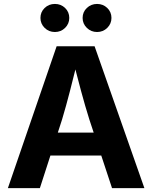

<svg xmlns="http://www.w3.org/2000/svg" viewBox="-20 -965 781 985"><path d="M20.5 0 270.5 -727.5H465.3L720.7 0H554.7L438.5 -351.6Q417 -419.9 395.5 -499.5Q374 -579.1 349.6 -674.3H383.3Q359.9 -579.1 339.1 -498.8Q318.4 -418.5 298.3 -351.6L184.6 0ZM177.2 -167V-284.7H564V-167ZM478 -800.8Q447.3 -800.8 425.5 -822Q403.8 -843.3 403.8 -873Q403.8 -903.3 425.5 -924.1Q447.3 -944.8 478 -944.8Q508.8 -944.8 530.3 -924.1Q551.8 -903.3 551.8 -873Q551.8 -843.3 530.3 -822Q508.8 -800.8 478 -800.8ZM261.7 -800.8Q230.5 -800.8 209 -822Q187.5 -843.3 187.5 -873Q187.5 -903.3 209 -924.1Q230.5 -944.8 261.7 -944.8Q292.5 -944.8 314 -924.1Q335.4 -903.3 335.4 -873Q335.4 -843.3 314 -822Q292.5 -800.8 261.7 -800.8Z"/></svg>

Font: Inter 17pt
Style: Bold
Weight: 700
Version: Version 4.001;git-66647c0bb